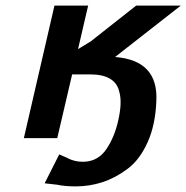

<svg xmlns="http://www.w3.org/2000/svg" viewBox="-20 -492 664 684"><path d="M65 0 174 -472H294L258 -317L304 -345Q306 -347 314 -353L465 -472H624L390 -289Q544 -277 537 -133Q534 -48 506 14.5Q478 77 434.5 109.5Q391 142 345 157Q299 172 250 172Q211 172 183 166Q179 166 139 161L191 58Q197 61 208 65.5Q219 70 221 71H220Q249 86 283 84Q331 81 359.5 38.5Q388 -4 401 -62Q416 -127 405 -165Q391 -227 301 -227H237L184 0Z"/></svg>

Font: Coval
Style: ExtraBold Italic
Weight: 800
Foundry: Context Ltd
Version: Version 001.000